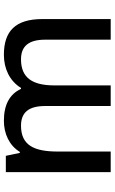

<svg xmlns="http://www.w3.org/2000/svg" viewBox="179 -768 589 987"><g transform="rotate(-90 473.5 -274.5)"><path d="M685 -549C615 -549 551 -520 515 -461H510C483 -520 428 -549 346 -549C279 -549 219 -521 186 -467H181L166 -539H82V0H188V-272C188 -394 220 -461 321 -461C390 -461 422 -420 422 -337V0H528V-289C528 -400 565 -461 662 -461C730 -461 763 -421 763 -337V0H869V-351C869 -490 807 -549 685 -549Z"/></g></svg>

Font: Noto Sans Georgian Medium
Style: Regular
Weight: 500
Designer: Monotype Design Team, Akaki Razmadze
Foundry: Google LLC
Version: Version 2.005